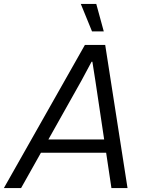

<svg xmlns="http://www.w3.org/2000/svg" viewBox="-49 -958 750 978"><path d="M-29.3 0 383.4 -729H486.9L600.6 0H518.6L437.1 -544.7L421.6 -643.4H417.4L366.4 -548.3L58.4 0ZM148.6 -180 183.3 -247.6H493.6L501.9 -180ZM419.7 -798.1 362.6 -937.9H441.4L479.6 -798.1Z"/></svg>

Font: Mona Sans ExtraLight
Style: Italic
Weight: 200
Italic angle: -11.6951°
Designer: Deni Anggara
Foundry: GitHub
Version: Version 2.000